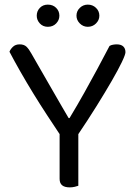

<svg xmlns="http://www.w3.org/2000/svg" viewBox="-20 -806 590 831"><path d="M314 -218H243Q215 -260 184.5 -306.5Q154 -353 124.5 -401Q95 -449 68.5 -495.5Q42 -542 21 -582Q25 -593 36 -603.5Q47 -614 65 -614Q84 -614 94.5 -604Q105 -594 116 -574Q129 -551 145.5 -522.5Q162 -494 180 -462.5Q198 -431 216 -400Q234 -369 249.5 -342Q265 -315 277 -295H281Q316 -353 345 -405Q374 -457 401 -507Q428 -557 454 -607Q460 -611 469 -612.5Q478 -614 485 -614Q504 -614 513.5 -605Q523 -596 523 -580Q523 -570 507.5 -537.5Q492 -505 464 -456.5Q436 -408 398 -347Q360 -286 314 -218ZM238 -257H319V-2Q314 0 303.5 2.5Q293 5 282 5Q260 5 249 -4Q238 -13 238 -32ZM237 -738Q237 -719 223 -704.5Q209 -690 187 -690Q166 -690 152.5 -704.5Q139 -719 139 -738Q139 -758 152.5 -772Q166 -786 187 -786Q209 -786 223 -772Q237 -758 237 -738ZM410 -738Q410 -719 395.5 -704.5Q381 -690 360 -690Q340 -690 325.5 -704.5Q311 -719 311 -738Q311 -758 325.5 -772Q340 -786 360 -786Q381 -786 395.5 -772Q410 -758 410 -738Z"/></svg>

Font: Baloo Bhaijaan 2
Style: Regular
Weight: 400
Designer: Sanskriti Dholi, Noopur Datye and Ek Type
Foundry: Ek Type
Version: Version 1.701